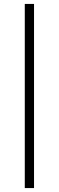

<svg xmlns="http://www.w3.org/2000/svg" viewBox="-20 -762 298 976"><path d="M106 194H153V-742H106Z"/></svg>

Font: Chess Sans Light
Style: Regular
Weight: 300
Designer: Wolf Bōese
Foundry: Wolf Bōese
Version: Version 7.223;Glyphs 3.3 (3306)